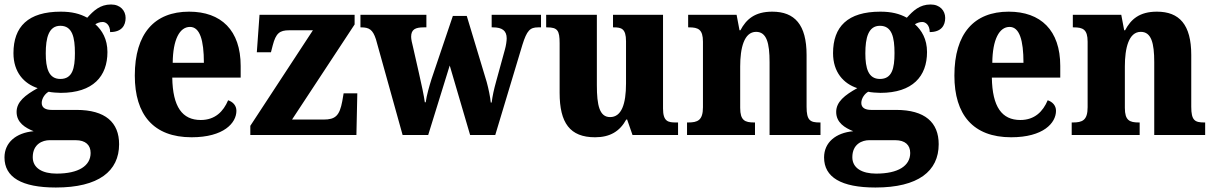

<svg xmlns="http://www.w3.org/2000/svg" viewBox="-27 -602 5416 856"><path d="M222 234C413 234 504 161 504 41C504 -56 443 -112 314 -112H203C177 -112 159 -121 159 -143C159 -165 176 -186 190 -193C201 -190 231 -188 244 -188C388 -188 452 -262 452 -370C452 -428 428 -467 398 -494C407 -499 417 -504 431 -504C445 -504 464 -491 464 -459C516 -459 533 -489 533 -522C533 -554 510 -582 468 -582C419 -582 390 -554 362 -523C329 -541 293 -550 244 -550C98 -550 33 -483 33 -365C33 -280 80 -229 141 -209C85 -178 47 -148 47 -103C47 -55 86 -32 123 -17C45 -10 -7 33 -7 100C-7 188 69 234 222 234ZM242 -250C190 -250 177 -298 177 -364C177 -433 190 -487 242 -487C296 -487 307 -435 307 -365C307 -297 296 -250 242 -250ZM225 172C163 172 119 148 119 99C119 40 163 23 194 23H310C355 23 377 45 377 80C377 137 324 172 225 172Z M827 10C971 10 1027 -54 1027 -108C1027 -132 1011 -148 990 -155C969 -105 932 -67 868 -67C786 -67 743 -125 741 -256H1046V-308C1046 -467 959 -550 816 -550C662 -550 574 -453 574 -265C574 -91 657 10 827 10ZM882 -322H743C744 -426 774 -482 820 -482C864 -482 882 -423 882 -322Z M1089 0H1562L1566 -186H1505L1499 -151C1487 -86 1468 -69 1416 -69H1275L1554 -493V-536H1130L1118 -369H1181L1189 -400C1203 -454 1220 -467 1262 -467H1368L1089 -41Z M1649 -427 1768 0H1882L1978 -310L2069 0H2181L2302 -402C2322 -466 2336 -480 2372 -480H2385V-536H2165V-480H2171C2212 -480 2232 -465 2232 -431C2232 -420 2229 -398 2224 -381L2185 -239C2175 -203 2169 -176 2165 -145H2161C2159 -168 2151 -207 2143 -236L2054 -531H1992L1897 -250C1887 -218 1875 -177 1871 -146H1867C1863 -176 1852 -227 1841 -275L1814 -394C1810 -409 1806 -427 1806 -438C1806 -471 1825 -480 1862 -480H1874V-536H1580V-480H1583C1619 -480 1635 -470 1649 -427Z M2626 10C2692 10 2736 -16 2765 -69H2769L2793 0H2996V-56H2986C2952 -56 2929 -60 2929 -118V-536H2706V-480H2709C2743 -480 2764 -475 2764 -418V-230C2764 -138 2744 -80 2693 -80C2646 -80 2634 -132 2634 -222V-536H2408V-480H2412C2459 -480 2468 -466 2468 -409V-188C2468 -54 2514 10 2626 10Z M3036 0H3339V-56H3335C3294 -56 3273 -65 3273 -121V-306C3273 -387 3290 -460 3344 -460C3391 -460 3404 -410 3404 -325V0H3631V-56H3627C3585 -56 3569 -65 3569 -126V-357C3569 -492 3516 -550 3416 -550C3338 -550 3300 -516 3274 -467H3270L3257 -536H3041V-480H3045C3086 -480 3107 -471 3107 -416V-124C3107 -65 3083 -56 3041 -56H3036Z M3876 234C4067 234 4158 161 4158 41C4158 -56 4097 -112 3968 -112H3857C3831 -112 3813 -121 3813 -143C3813 -165 3830 -186 3844 -193C3855 -190 3885 -188 3898 -188C4042 -188 4106 -262 4106 -370C4106 -428 4082 -467 4052 -494C4061 -499 4071 -504 4085 -504C4099 -504 4118 -491 4118 -459C4170 -459 4187 -489 4187 -522C4187 -554 4164 -582 4122 -582C4073 -582 4044 -554 4016 -523C3983 -541 3947 -550 3898 -550C3752 -550 3687 -483 3687 -365C3687 -280 3734 -229 3795 -209C3739 -178 3701 -148 3701 -103C3701 -55 3740 -32 3777 -17C3699 -10 3647 33 3647 100C3647 188 3723 234 3876 234ZM3896 -250C3844 -250 3831 -298 3831 -364C3831 -433 3844 -487 3896 -487C3950 -487 3961 -435 3961 -365C3961 -297 3950 -250 3896 -250ZM3879 172C3817 172 3773 148 3773 99C3773 40 3817 23 3848 23H3964C4009 23 4031 45 4031 80C4031 137 3978 172 3879 172Z M4481 10C4625 10 4681 -54 4681 -108C4681 -132 4665 -148 4644 -155C4623 -105 4586 -67 4522 -67C4440 -67 4397 -125 4395 -256H4700V-308C4700 -467 4613 -550 4470 -550C4316 -550 4228 -453 4228 -265C4228 -91 4311 10 4481 10ZM4536 -322H4397C4398 -426 4428 -482 4474 -482C4518 -482 4536 -423 4536 -322Z M4751 0H5054V-56H5050C5009 -56 4988 -65 4988 -121V-306C4988 -387 5005 -460 5059 -460C5106 -460 5119 -410 5119 -325V0H5346V-56H5342C5300 -56 5284 -65 5284 -126V-357C5284 -492 5231 -550 5131 -550C5053 -550 5015 -516 4989 -467H4985L4972 -536H4756V-480H4760C4801 -480 4822 -471 4822 -416V-124C4822 -65 4798 -56 4756 -56H4751Z"/></svg>

Font: Noto Serif Devanagari SemiCondensed ExtraBold
Style: Regular
Weight: 800
Width: 4
Designer: Universal Thirst, Indian Type Foundry and the Monotype Design Team
Foundry: Monotype Imaging Inc.
Version: Version 2.004